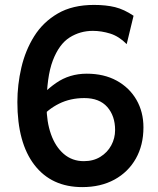

<svg xmlns="http://www.w3.org/2000/svg" viewBox="-20 -745 639 777"><path d="M520.5 -681.2 492.7 -566.4Q461.4 -598.1 426 -609.1Q390.6 -620.1 355.5 -620.1Q304.2 -620.1 261.7 -593.3Q219.2 -566.4 193.8 -500.2Q168.5 -434.1 168.5 -314.9Q168.5 -252.4 186.3 -201.9Q204.1 -151.4 238 -122.1Q272 -92.8 319.3 -92.8Q357.9 -92.8 386.2 -110.4Q414.6 -127.9 430.2 -156.7Q445.8 -185.5 445.8 -218.8Q445.8 -275.9 414.1 -312Q382.3 -348.1 321.3 -348.1Q264.6 -348.1 219 -325.4Q173.3 -302.7 143.1 -265.1L111.3 -314.9Q152.8 -371.6 207 -409.2Q261.2 -446.8 331.1 -446.8Q400.9 -446.8 452.4 -418.5Q503.9 -390.1 532.2 -341.1Q560.5 -292 560.5 -229.5Q560.5 -157.7 529.8 -103.3Q499 -48.8 443.4 -18.3Q387.7 12.2 313 12.2Q188.5 12.2 119.4 -77.4Q50.3 -167 50.3 -332Q50.3 -401.9 66.4 -471.4Q82.5 -541 118.4 -598.4Q154.3 -655.8 213.9 -690.4Q273.4 -725.1 360.4 -725.1Q408.7 -725.1 445.6 -716.1Q482.4 -707 520.5 -681.2Z"/></svg>

Font: Kanchenjunga
Style: Bold
Weight: 700
Designer: Becca Hirsbrunner Spalinger
Foundry: SIL International
Version: Version 2.001